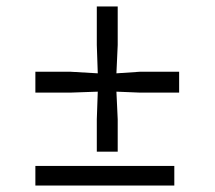

<svg xmlns="http://www.w3.org/2000/svg" viewBox="-20 -577 667 597"><path d="M281 -105.5V-206L284 -292L198 -289H90V-354H198L284 -349L281 -437V-557H346V-437L342 -349L416 -354H537V-289H416L342 -292L346 -206V-105.5ZM90 0V-61H522V0Z"/></svg>

Font: Merriweather Light
Style: Regular
Weight: 300
Designer: Eben Sorkin
Foundry: Eben Sorkin
Version: Version 2.100